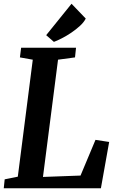

<svg xmlns="http://www.w3.org/2000/svg" viewBox="-20 -1001 636 1021"><path d="M225.6 -814 360.4 -981 436 -902.3Q426.3 -882.8 405.3 -863.5Q384.3 -844.2 359.4 -827.4Q334.5 -810.5 309.3 -797.6Q284.2 -784.7 266.6 -778.3ZM4.9 -47.4 74.7 -61.5 154.3 -683.6 85.9 -695.8 92.3 -747.1H384.3L378.9 -695.8L288.6 -683.6L208.5 -60.1L408.2 -67.4L487.8 -257.3L560.5 -246.1L516.6 0H0Z"/></svg>

Font: Brush Lettering One
Style: Bold Italic
Weight: 400
Italic angle: -7°
Designer: Eben Sorkin
Foundry: Eben Sorkin
Version: Version 1.001